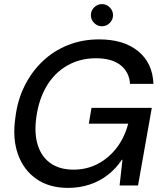

<svg xmlns="http://www.w3.org/2000/svg" viewBox="-20 -904 786 936"><path d="M312 12Q220 12 157.5 -31.5Q95 -75 67.5 -152Q40 -229 55 -331Q65 -415 99.5 -484.5Q134 -554 187.5 -605Q241 -656 311 -684Q381 -712 463 -712Q583 -712 653.5 -654.5Q724 -597 728 -495H614Q610 -553 567.5 -586.5Q525 -620 447 -620Q370 -620 308 -584.5Q246 -549 207.5 -484.5Q169 -420 157 -332Q146 -253 164.5 -195.5Q183 -138 227.5 -107.5Q272 -77 338 -77Q403 -77 456.5 -105Q510 -133 548.5 -183Q587 -233 605 -301H413L426 -378H720L653 0H563L577 -125H574Q546 -83 506.5 -52Q467 -21 417.5 -4.5Q368 12 312 12ZM477 -776Q455 -776 439 -792Q423 -808 423 -830Q423 -852 439 -868Q455 -884 477 -884Q499 -884 515 -868Q531 -852 531 -830Q531 -808 515 -792Q499 -776 477 -776Z"/></svg>

Font: DM Sans 36pt Medium
Style: Italic
Weight: 500
Italic angle: -10°
Designer: Colophon Foundry, Jonny Pinhorn
Foundry: Colophon Foundry
Version: Version 4.004;gftools[0.9.30]